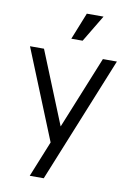

<svg xmlns="http://www.w3.org/2000/svg" viewBox="-100 -792 724 1053"><g transform="rotate(10 262.0 -265.0)"><path d="M223 0 20 -500H98L279 -54H245L426 -500H504L220 200H142ZM296 -730H389L299 -580H236Z"/></g></svg>

Font: Uncut Sans VF
Style: Regular
Weight: 400
Designer: Kasper Nordkvist
Foundry: Uncut Type
Version: Version 1.100;FEAKit 1.0